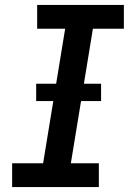

<svg xmlns="http://www.w3.org/2000/svg" viewBox="-20 -755 540 775"><path d="M29 0V-96H154L243 -639H130V-735H480V-639H355L266 -96H379V0ZM126 -347V-417H388V-347Z"/></svg>

Font: Iosevka Curly Slab
Style: Bold Italic
Weight: 700
Italic angle: -9°
Monospace: yes
Designer: Belleve Invis
Foundry: Belleve Invis
Version: Version 22.1.2; ttfautohint (v1.8.4)